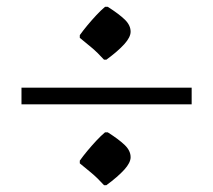

<svg xmlns="http://www.w3.org/2000/svg" viewBox="-20 -594 624 563"><path d="M43 -288V-337H542V-288ZM285 -51Q266 -72 248 -87Q230 -102 214 -115V-123Q224 -137 236.5 -152Q249 -167 262.5 -181.5Q276 -196 288 -206H296Q329 -185 346 -168.5Q363 -152 363 -133Q363 -117 344.5 -96.5Q326 -76 292 -51ZM285 -419Q266 -440 248 -455Q230 -470 214 -483V-491Q224 -505 236.5 -520Q249 -535 262.5 -549.5Q276 -564 288 -574H296Q329 -553 346 -536.5Q363 -520 363 -501Q363 -485 344.5 -464.5Q326 -444 292 -419Z"/></svg>

Font: Noto Nastaliq Urdu SemiBold
Style: Regular
Weight: 600
Version: Version 3.007